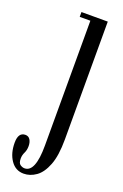

<svg xmlns="http://www.w3.org/2000/svg" viewBox="-202 -570 555 864"><g transform="rotate(20 75.5 -138.0)"><path d="M33.5 249Q-5.5 249 -28.5 215.5Q-51.5 182 -51.5 131.5Q-51.5 82 -17.5 82Q-2.5 82 5.2 94.2Q13 106.5 13 125Q13 144 5.8 158.5Q-1.5 173 -1.5 189Q-1.5 211.5 9 218.2Q19.5 225 29.5 225Q81 225 81 97.5V-500.5H30V-523.5H156V40.5Q156 118.5 138.2 164Q120.5 209.5 92.5 229.2Q64.5 249 33.5 249Z"/></g></svg>

Font: Imbue 50pt
Style: Regular
Weight: 400
Designer: Tyler Finck
Foundry: Etcetera Type Company
Version: Version 1.102; ttfautohint (v1.8.3)